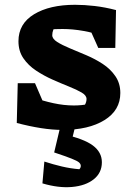

<svg xmlns="http://www.w3.org/2000/svg" viewBox="-20 -535 549 801"><path d="M241 7Q199 7 151 -0.5Q103 -8 50 -22L114 -130Q159 -114 203 -104.5Q247 -95 288 -95Q304 -95 319.5 -96.5Q335 -98 350 -101L312 -70Q326 -84 333.5 -96.5Q341 -109 341 -122Q341 -137 320.5 -149Q300 -161 267.5 -174Q235 -187 199 -203Q163 -219 130.5 -240.5Q98 -262 77.5 -292Q57 -322 57 -363Q57 -436 122 -475.5Q187 -515 293 -515Q332 -515 375 -510Q418 -505 464 -493L421 -381Q373 -398 328 -406Q283 -414 241 -414Q227 -414 212.5 -413.5Q198 -413 183 -411L221 -433Q207 -422 202.5 -411Q198 -400 198 -388Q198 -373 218.5 -360Q239 -347 271.5 -333.5Q304 -320 340.5 -304.5Q377 -289 409 -268Q441 -247 461.5 -217Q482 -187 482 -147Q482 -75 416 -34Q350 7 241 7ZM50 -22 54 -188H126L197 -23ZM390 -335 318 -496 464 -493 461 -335ZM157 230 165 139Q202 151 238 159.5Q274 168 311 171Q314 168 315.5 164.5Q317 161 317 157Q317 149 309.5 142.5Q302 136 278 126.5Q254 117 206 101L244 25Q330 44 367.5 72Q405 100 405 142Q405 186 371 213Q337 240 280.5 245Q224 250 157 230ZM234 -17H296L267 101H206Z"/></svg>

Font: Piazzolla Thin Black
Style: Regular
Weight: 900
Version: Version 2.005